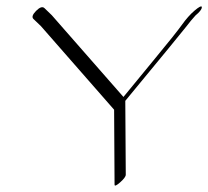

<svg xmlns="http://www.w3.org/2000/svg" viewBox="-20 -555 654 603"><path d="M613.8 -532.2Q613.8 -522.9 593.8 -506.3Q579.6 -490.7 565.7 -472.4Q551.8 -454.1 373.5 -238.3L375 -6.3Q375 2 357.4 17.6Q339.8 33.2 339.8 24.9L338.4 -210.4L108.4 -473.1Q94.7 -486.8 85.4 -495.1Q76.2 -503.4 93.3 -520.8Q110.4 -538.1 119.6 -529.5Q128.9 -521 142.6 -507.3L367.7 -250.5Q391.6 -280.3 461.9 -365.2Q532.2 -450.2 551.5 -477.3Q570.8 -504.4 590.8 -521.5Q610.8 -538.6 613.8 -533.7Z"/></svg>

Font: ML-NILA02
Style: Regular
Weight: 400
Version: Version ML-NILA02 1.0